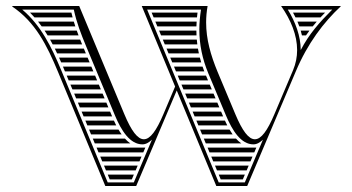

<svg xmlns="http://www.w3.org/2000/svg" viewBox="-20 -620 1175 640"><path d="M222 -562C220.6 -567.3 219.3 -572.6 218 -578H80C85.2 -572.8 90.2 -567.5 95 -562ZM226 -548H106.8C111 -542.8 115 -537.4 118.9 -532H231.1C229.3 -537.3 227.6 -542.6 226 -548ZM235.9 -518H128.6C132.1 -512.7 135.4 -507.4 138.7 -502H241.8C239.8 -507.3 237.8 -512.7 235.9 -518ZM247.2 -488H146.9C149.8 -482.7 152.7 -477.4 155.6 -472H253.7C251.5 -477.4 249.3 -482.7 247.2 -488ZM259.5 -458H162.7C165.3 -452.7 167.9 -447.4 170.4 -442H266.2ZM272 -428H176.8C179.2 -422.7 181.5 -417.4 183.9 -412H278.7ZM284.5 -398H189.8C191.2 -394.8 192.5 -391.6 193.8 -388.4C194.7 -386.3 195.6 -384.1 196.5 -382H291.2ZM297 -368H202.3C204.5 -362.7 206.7 -357.3 208.9 -352H303.7ZM309.5 -338H214.7C216.9 -332.7 219.1 -327.3 221.4 -322H316.2ZM322 -308H227.2C229.4 -302.7 231.6 -297.3 233.8 -292H328.7C326.4 -297.3 324.2 -302.7 322 -308ZM334.5 -278H239.6C241.8 -272.7 244 -267.3 246.2 -262H341.2ZM347 -248H252L258.7 -232H353.7ZM367.4 -202C364.7 -207.2 362.2 -212.6 359.7 -218H264.5L271.1 -202ZM375.1 -188H276.9L283.5 -172H385.4C381.8 -177.1 378.3 -182.4 375.1 -188ZM396.5 -158H289.3L296 -142H414.4C408 -146.4 402.1 -151.9 396.5 -158ZM444.9 -82 451.7 -98H314.2L320.8 -82ZM438.9 -68H326.6L333.3 -52H432.2ZM426.2 -38H339.1L345.7 -22H419.4ZM464.4 -128H301.8L308.4 -112H457.6ZM1048.4 -562C1053.4 -567.4 1058.4 -572.7 1063.6 -578H956.7C959.7 -572.7 962.4 -567.3 965 -562ZM1035.9 -548H971.4C973.7 -542.7 975.8 -537.4 977.7 -532H1022.4C1026.8 -537.4 1031.3 -542.8 1035.9 -548ZM1011.5 -518H982.3C983.9 -512.7 985.3 -507.4 986.5 -502H1000C1003.8 -507.5 1007.6 -512.8 1011.5 -518ZM638.4 -578H485.4C487.6 -572.7 489.8 -567.3 492.1 -562H636.6C637.1 -567.3 637.7 -572.7 638.4 -578ZM635.5 -548H497.8C500.1 -542.7 502.3 -537.3 504.5 -532H634.7C634.8 -537.3 635.1 -542.6 635.5 -548ZM634.6 -518H510.3C512.5 -512.7 514.7 -507.3 516.9 -502H635C634.8 -507.3 634.6 -512.6 634.6 -518ZM636 -488H522.7C524.9 -482.7 527.1 -477.3 529.3 -472H637.7C637 -477.3 636.5 -482.7 636 -488ZM639.8 -458H535.1C537.3 -452.7 539.5 -447.3 541.8 -442H642.9C641.8 -447.3 640.8 -452.7 639.8 -458ZM646.2 -428H547.5C549.8 -422.7 552 -417.3 554.2 -412H650.7C649.1 -417.3 647.6 -422.7 646.2 -428ZM655.2 -398H560C562.2 -392.7 564.4 -387.3 566.6 -382H661C658.9 -387.3 657 -392.7 655.2 -398ZM666.7 -368H572.4C574.6 -362.7 576.8 -357.3 579 -352H673.4ZM679.2 -338H584.8C587 -332.7 589.2 -327.3 591.5 -322H686ZM691.8 -308H597.2C599.5 -302.7 601.7 -297.3 603.9 -292H698.5C696.3 -297.3 694.1 -302.7 691.8 -308ZM704.4 -278H609.7C611.9 -272.7 614.1 -267.3 616.3 -262H711.1ZM717 -248H622.1C624.3 -242.7 626.5 -237.3 628.7 -232H723.7ZM737.5 -202C734.8 -207.2 732.2 -212.6 729.8 -218H634.5C636.7 -212.7 638.9 -207.3 641.2 -202ZM745.1 -188H646.9C649.2 -182.7 651.4 -177.3 653.6 -172H755.4C751.8 -177.1 748.4 -182.4 745.1 -188ZM766.6 -158H659.4C661.6 -152.7 663.8 -147.3 666 -142H784.4C778.1 -146.4 772.1 -151.9 766.6 -158ZM814.9 -82 821.7 -98H684.2C686.4 -92.7 688.6 -87.3 690.8 -82ZM808.9 -68H696.6C698.9 -62.7 701.1 -57.3 703.3 -52H802.2ZM796.2 -38H709.1L715.7 -22H789.4ZM834.4 -128H671.8C674 -122.7 676.2 -117.3 678.4 -112H827.6ZM331 0H434L569.1 -318.5L701 0H804L966 -382C1005 -475 1059 -546 1116 -599L1115 -600H917C949.8 -553.3 970.4 -502.8 970.4 -453C970.4 -430.4 966.1 -407.9 956.8 -385.9L894.6 -239.2C871.5 -184.7 850.8 -155.8 829.6 -155.8C809 -155.8 788.1 -182.9 764.2 -240L705.5 -380C682.2 -436.1 667.1 -489.3 667.1 -545.2C667.1 -563.1 668.7 -581.3 672 -600H452.5L563.7 -331.5L524.6 -239.2C501.5 -184.7 480.8 -155.8 459.6 -155.8C439 -155.8 418 -182.9 394.2 -240L244 -600H21V-598C97 -547 136.1 -470.2 173.5 -380ZM470.5 -588H650C646.4 -565.1 644.5 -542.9 644.5 -521.2C644.5 -471.6 654.2 -424.3 674.4 -375.4L733.1 -235.4C754.6 -184 783.7 -138.8 824.6 -138.8C836.9 -138.8 846.9 -145.5 856.5 -154.5L796.1 -12H709ZM1087.5 -588C1044.6 -545.2 1010 -506.4 982.4 -453C982.4 -499.2 964.9 -546.7 939.3 -588ZM226 -588C235.6 -543.8 249.6 -507.9 267 -466L363.1 -235.4C384.5 -184 413.6 -138.8 454.6 -138.8C466.9 -138.8 476.9 -145.5 486.5 -154.5L426.1 -12H339L184.6 -384.6C151.5 -464.5 115.6 -536.3 54.2 -588Z"/></svg>

Font: SortefaxS02
Style: Medium
Weight: 500
Designer: gluk
Foundry: gluk
Version: Version 0.261